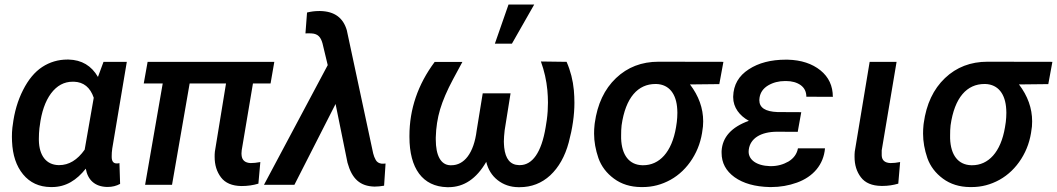

<svg xmlns="http://www.w3.org/2000/svg" viewBox="-20 -794 4542 825"><path d="M424.8 -528.3 400.9 -463.4C373 -511.7 331.1 -536.6 274.9 -538.1C272.9 -538.1 271.5 -538.1 269.5 -538.1C230 -538.1 193.8 -527.3 161.6 -506.3C128.9 -484.9 101.6 -451.7 79.1 -407.2C56.2 -362.3 41.5 -312 34.7 -255.9L33.2 -245.6C31.7 -232.4 31.2 -219.7 31.2 -206.5C31.2 -199.7 31.2 -193.4 31.7 -186.5C34.2 -127.4 49.8 -80.6 79.1 -44.9C108.4 -9.3 147.9 9.3 198.2 9.8C199.7 9.8 201.2 9.8 202.6 9.8C264.2 9.8 309.6 -20.5 348.6 -69.3C356.9 -20.5 388.2 7.8 439 9.3C440.4 9.3 441.4 9.3 442.9 9.3C462.4 9.3 480 4.9 496.1 -3.9L493.2 -93.3L486.8 -91.8H480C467.3 -92.3 460.4 -101.1 460 -118.2C460 -120.1 460 -122.1 460 -124.5C460 -132.3 460.4 -143.1 462.4 -156.2L524.9 -528.3ZM150.9 -253.4C158.2 -312.5 174.3 -358.9 199.2 -392.6C224.6 -426.3 255.4 -442.9 292.5 -442.9C294.4 -442.9 295.9 -442.9 297.9 -442.9C339.4 -441.4 367.7 -418.5 382.8 -374L343.8 -150.9C312.5 -106.4 275.9 -84.5 234.4 -84.5C233.4 -84.5 232.4 -84.5 231.4 -84.5C178.2 -85.9 148.4 -126 147 -190.9C147 -193.4 147 -196.3 147 -198.7C147 -213.9 147.9 -229 149.4 -243.2Z M1158.7 -528.3H614.3L597.7 -435.5H679.2L603.5 0H719.2L794.9 -435.5H951.2L903.3 -142.6C902.3 -134.8 902.3 -127 902.3 -120.1C902.3 -85.4 911.1 -56.2 929.7 -31.7C947.8 -7.8 977.1 4.9 1017.6 5.4C1043.5 5.4 1067.9 2 1090.3 -4.9L1098.6 -97.7C1083.5 -94.7 1069.3 -93.3 1057.1 -93.3C1033.2 -94.2 1020 -105.5 1018.1 -126.5C1017.6 -128.9 1017.6 -131.8 1017.6 -134.8C1017.6 -139.2 1018.1 -143.6 1018.6 -148.4L1066.9 -435.5H1142.6Z M1356.9 -746.6C1355 -746.6 1352.5 -746.6 1350.6 -746.6C1334 -746.6 1316.9 -744.6 1299.3 -740.2L1292.5 -650.4L1305.7 -650.9L1318.8 -650.4C1346.7 -648.9 1358.4 -633.8 1365.7 -607.9L1388.2 -514.2L1114.3 0H1245.1L1421.9 -347.2L1473.1 -95.2C1492.2 -25.4 1527.3 6.3 1589.4 7.8C1603 7.8 1616.7 6.3 1630.4 3.9L1636.7 -91.3L1628.4 -90.8H1619.6C1607.9 -92.3 1599.6 -97.7 1594.7 -106.4C1589.8 -115.2 1585.9 -124.5 1583.5 -134.8L1470.2 -664.1C1454.6 -717.8 1417 -745.1 1356.9 -746.6Z M2106.4 -606.4H2179.7L2275.4 -774.4H2165ZM1847.7 -527.8C1775.4 -430.7 1739.3 -324.7 1739.3 -210.4C1739.3 -209 1739.3 -207.5 1739.3 -205.6C1739.3 -70.3 1795.9 7.8 1901.4 10.3C1903.3 10.3 1905.3 10.3 1907.2 10.3C1973.1 10.3 2027.3 -25.9 2069.3 -98.6C2077.1 -65.9 2093.3 -39.6 2118.2 -20C2143.1 -0.5 2172.4 9.8 2207 10.3C2209 10.3 2210.9 10.3 2212.9 10.3C2263.7 10.3 2307.6 -6.8 2344.2 -40.5C2380.9 -74.7 2407.7 -122.1 2423.8 -182.1C2439.9 -242.2 2448.2 -299.3 2448.2 -352.5C2448.2 -370.6 2447.3 -388.2 2445.8 -406.2C2441.9 -448.7 2431.6 -489.3 2414.6 -528.3L2304.2 -529.8C2318.8 -489.3 2328.1 -448.2 2332 -406.2C2333.5 -388.7 2334.5 -371.1 2334.5 -353.5C2334.5 -329.1 2333 -304.2 2329.6 -279.3L2324.7 -248C2306.6 -137.2 2266.6 -84.5 2213.9 -84.5C2212.4 -84.5 2211.4 -84.5 2210 -84.5C2172.9 -85.4 2151.9 -110.8 2146.5 -160.2L2145.5 -173.3C2145.5 -177.2 2145 -181.6 2145 -186C2145 -199.7 2146.5 -215.8 2148.4 -233.9L2173.8 -393.1H2054.2L2028.3 -233.9C2016.1 -134.3 1973.6 -84 1919.9 -84C1917.5 -84 1915.5 -84 1913.6 -84C1874 -85.9 1852.5 -126 1852.5 -194.3C1852.5 -197.3 1852.5 -200.2 1852.5 -203.6C1853.5 -246.1 1859.9 -286.6 1871.1 -324.2C1882.3 -361.8 1900.9 -405.3 1926.8 -453.6L1966.8 -527.8Z M3088.4 -528.3 2809.6 -528.8C2737.3 -528.8 2676.3 -505.4 2627 -458.5C2577.1 -411.1 2546.9 -346.7 2535.6 -265.1L2534.7 -257.3C2533.2 -244.6 2532.7 -231.9 2532.7 -219.7C2532.7 -185.5 2539.1 -150.4 2551.3 -114.7C2564 -79.1 2586.4 -49.8 2618.2 -26.4C2649.9 -2.9 2688.5 9.3 2733.9 9.8C2736.3 9.8 2738.8 9.8 2741.7 9.8C2783.7 9.8 2823.2 -0.5 2861.3 -21.5C2898.9 -42.5 2930.2 -72.8 2954.6 -111.3C2979 -149.9 2993.7 -192.4 2999 -239.7L3000.5 -250.5C3001 -257.8 3001.5 -265.1 3001.5 -272.5C3001.5 -329.1 2982.4 -381.8 2944.8 -431.2L3070.8 -432.6ZM2650.9 -255.4C2668 -376 2721.7 -433.1 2796.4 -433.1C2797.9 -433.1 2798.8 -433.1 2800.3 -433.1C2855.5 -431.2 2886.7 -390.1 2890.1 -323.7C2890.1 -318.8 2890.6 -314.5 2890.6 -309.6C2890.6 -295.9 2889.6 -282.7 2888.2 -270L2884.8 -247.1C2866.7 -139.6 2813 -84 2743.7 -84C2742.7 -84 2741.2 -84 2740.2 -84C2683.6 -85.4 2651.4 -127.4 2648.9 -199.2C2648.9 -204.1 2648.9 -209 2648.9 -213.9C2648.9 -228.5 2649.4 -242.2 2650.9 -255.4Z M3080.6 -145C3080.6 -142.6 3080.6 -139.6 3080.6 -137.2C3080.6 -94.2 3099.1 -59.6 3136.2 -32.7C3173.8 -5.9 3224.1 8.3 3287.6 9.8C3289.6 9.8 3291.5 9.8 3293.5 9.8C3332 9.8 3369.1 3.4 3404.3 -9.3C3474.6 -34.7 3519 -86.9 3524.9 -156.7H3408.7C3404.3 -132.8 3390.6 -113.8 3368.2 -100.1C3345.2 -86.9 3320.3 -80.1 3292.5 -80.1C3291 -80.1 3290 -80.1 3288.6 -80.1C3228.5 -82 3196.8 -108.9 3196.8 -142.1C3196.8 -145 3196.8 -147.5 3197.3 -150.4C3203.1 -198.7 3248 -228 3319.8 -228L3407.7 -227.5L3422.9 -312L3320.8 -312.5C3268.6 -314.5 3242.7 -331.1 3242.7 -363.8C3242.7 -367.2 3243.2 -370.6 3243.7 -374.5C3247.1 -396.5 3259.3 -414.1 3280.3 -426.8C3301.8 -439.5 3326.2 -445.8 3353.5 -445.8C3354.5 -445.8 3356 -445.8 3357.4 -445.8C3382.8 -445.8 3403.8 -439.9 3420.4 -428.2C3436.5 -416.5 3444.8 -399.9 3444.8 -378.4L3558.6 -377.9C3558.6 -424.8 3541 -462.9 3505.4 -491.7C3469.7 -520.5 3422.9 -536.1 3364.7 -537.6C3361.8 -537.6 3358.9 -537.6 3356 -537.6C3293 -537.6 3239.7 -523.9 3197.3 -496.1C3154.3 -468.3 3131.8 -429.7 3130.4 -379.4C3130.4 -378.4 3130.4 -377 3130.4 -376C3130.4 -332 3158.2 -296.4 3197.8 -274.9C3123 -248 3084 -204.6 3080.6 -145Z M3716.8 -528.3 3652.8 -142.6C3651.9 -134.8 3651.9 -127.4 3651.9 -120.1C3651.9 -85.9 3660.6 -56.6 3679.2 -32.2C3697.3 -8.3 3726.6 4.4 3767.1 4.9C3769 4.9 3771 4.9 3772.9 4.9C3795.4 4.9 3817.9 1.5 3839.8 -4.9L3847.7 -97.7C3833 -94.7 3819.3 -93.3 3806.6 -93.3C3782.2 -94.2 3769.5 -105 3768.6 -126V-147.9L3832.5 -528.3Z M4502 -528.3 4223.1 -528.8C4150.9 -528.8 4089.8 -505.4 4040.5 -458.5C3990.7 -411.1 3960.4 -346.7 3949.2 -265.1L3948.2 -257.3C3946.8 -244.6 3946.3 -231.9 3946.3 -219.7C3946.3 -185.5 3952.6 -150.4 3964.8 -114.7C3977.5 -79.1 4000 -49.8 4031.7 -26.4C4063.5 -2.9 4102.1 9.3 4147.5 9.8C4149.9 9.8 4152.3 9.8 4155.3 9.8C4197.3 9.8 4236.8 -0.5 4274.9 -21.5C4312.5 -42.5 4343.8 -72.8 4368.2 -111.3C4392.6 -149.9 4407.2 -192.4 4412.6 -239.7L4414.1 -250.5C4414.6 -257.8 4415 -265.1 4415 -272.5C4415 -329.1 4396 -381.8 4358.4 -431.2L4484.4 -432.6ZM4064.5 -255.4C4081.5 -376 4135.3 -433.1 4210 -433.1C4211.4 -433.1 4212.4 -433.1 4213.9 -433.1C4269 -431.2 4300.3 -390.1 4303.7 -323.7C4303.7 -318.8 4304.2 -314.5 4304.2 -309.6C4304.2 -295.9 4303.2 -282.7 4301.8 -270L4298.3 -247.1C4280.3 -139.6 4226.6 -84 4157.2 -84C4156.2 -84 4154.8 -84 4153.8 -84C4097.2 -85.4 4064.9 -127.4 4062.5 -199.2C4062.5 -204.1 4062.5 -209 4062.5 -213.9C4062.5 -228.5 4063 -242.2 4064.5 -255.4Z"/></svg>

Font: Roboto Medium
Style: Italic
Weight: 500
Italic angle: -12°
Designer: Google
Version: Version 2.137; 2017